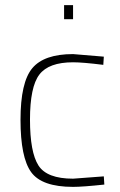

<svg xmlns="http://www.w3.org/2000/svg" viewBox="-20 -720 469 749"><path d="M265 -477Q170 -477 133.5 -429Q97 -381 97 -253.5Q97 -126 130 -74.5Q163 -23 265 -23L385 -32L387 0Q303 9 265 9Q143 9 101.5 -48.5Q60 -106 60 -252.5Q60 -399 106 -454Q152 -509 265 -509L385 -499L383 -467Q303 -477 265 -477ZM230 -645V-700H265V-645Z"/></svg>

Font: Titillium Web ExtraLight
Style: Regular
Weight: 275
Version: Version 1.002;PS 57.000;hotconv 1.0.70;makeotf.lib2.5.55311